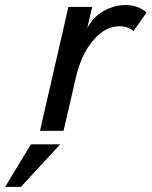

<svg xmlns="http://www.w3.org/2000/svg" viewBox="-136 -515 597 756"><path d="M21.5 0 133.3 -487.8H227.1L207.5 -403.8Q231.9 -450.2 273.7 -472.7Q315.4 -495.1 358.4 -495.1Q408.7 -495.1 440.9 -465.3L389.6 -392.6Q368.2 -411.6 334 -411.6Q278.3 -411.6 231.2 -356.4Q184.1 -301.3 163.1 -211.4L114.3 0ZM-115.7 220.7 -14.2 53.2H101.1L-53.7 220.7Z"/></svg>

Font: HK Grotesk Medium Italic
Style: Regular
Weight: 500
Italic angle: -13°
Designer: Alfredo Marco Pradil and Stefan Peev
Foundry: Hanken Design Co.
Version: Version 1.000;PS 001.000;hotconv 1.0.88;makeotf.lib2.5.64775